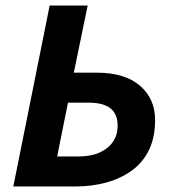

<svg xmlns="http://www.w3.org/2000/svg" viewBox="-20 -672 625 692"><path d="M28 0 159 -652H296L246 -410H330Q430 -410 484.5 -363Q539 -316 539 -240Q539 -176 516.5 -130.5Q494 -85 454 -56.5Q414 -28 362.5 -14Q311 0 254 0ZM186 -108H262Q308 -108 339.5 -122.5Q371 -137 387.5 -161.5Q404 -186 404 -219Q404 -261 378 -281.5Q352 -302 300 -302H225Z"/></svg>

Font: Source Sans 3
Style: Bold Italic
Weight: 700
Italic angle: -11°
Designer: Paul D. Hunt
Foundry: Adobe
Version: Version 3.052;hotconv 1.1.0;makeotfexe 2.6.0